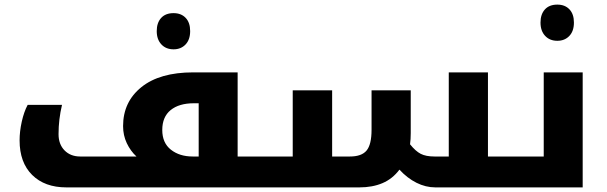

<svg xmlns="http://www.w3.org/2000/svg" viewBox="-20 -813 2633 833"><path d="M733 -599Q700 -599 680 -620.5Q660 -642 660 -678Q660 -714 679 -735Q698 -756 733 -756Q766 -756 785.5 -735.5Q805 -715 805 -678Q805 -641 785 -620Q765 -599 733 -599Z M268 0Q174 0 119.5 -54Q65 -108 65 -204Q65 -243 74.5 -285.5Q84 -328 100 -358H249Q234 -295 234 -231Q234 -187 260 -160.5Q286 -134 328 -134H572Q546 -158 530 -192Q514 -226 514 -266Q514 -371 593.5 -435Q673 -499 818 -499H1011V-134H1141Q1146 -134 1146 -130V-5Q1146 0 1141 0ZM816 -134H842V-365H821Q757 -365 720.5 -335.5Q684 -306 684 -249Q684 -193 721.5 -163.5Q759 -134 816 -134Z M1869 0Q1827 0 1787 -20Q1747 -40 1713 -77Q1683 -37 1639.5 -18.5Q1596 0 1539 0H1131Q1126 0 1126 -5V-130Q1126 -134 1131 -134H1250V-421H1421V-134H1498Q1549 -134 1570.5 -160Q1592 -186 1592 -250V-421H1762V-236Q1762 -208 1759 -187Q1783 -157 1805.5 -145.5Q1828 -134 1865 -134H1927V-499H2097V-134H2226Q2231 -134 2231 -130V-5Q2231 0 2226 0Z M2398 -636Q2365 -636 2345 -657.5Q2325 -679 2325 -715Q2325 -751 2344 -772Q2363 -793 2398 -793Q2431 -793 2450.5 -772.5Q2470 -752 2470 -715Q2470 -678 2450 -657Q2430 -636 2398 -636Z M2216 0Q2211 0 2211 -5V-130Q2211 -134 2216 -134H2339V-499H2508V0Z"/></svg>

Font: Noto Kufi Arabic ExtraBold
Style: Regular
Weight: 800
Designer: Monotype Design Team, David Williams, Khaled Hosny
Foundry: Google LLC
Version: Version 2.109; ttfautohint (v1.8.4.7-5d5b)